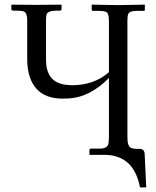

<svg xmlns="http://www.w3.org/2000/svg" viewBox="-20 -666 674 827"><path d="M528.8 -74.2Q528.8 -36.6 544.4 -28.8Q553.2 -25.4 564.9 -24.9H582Q598.6 -24.9 602.5 -8.8Q603 -6.3 603 -4.9L609.9 141.1H583Q557.1 5.4 437 1H365.2V-21Q367.2 -25.4 370.1 -25.9H409.2Q441.9 -25.9 446.8 -46.4Q448.7 -55.7 449.2 -73.2V-330.1Q368.7 -248.5 279.3 -242.2Q265.6 -241.2 250 -241.2Q127.4 -241.2 102.5 -356.4Q97.2 -382.3 97.2 -412.1V-578.1Q97.2 -610.4 83.5 -616.2Q73.7 -620.1 53.2 -620.1H36.1Q29.8 -621.6 28.8 -625V-646L137.2 -645L245.1 -646V-625Q243.2 -620.6 238.8 -620.1H222.2Q185.5 -620.1 180.2 -603Q178.2 -594.7 178.2 -578.1V-408.2Q178.2 -315.4 256.8 -301.8Q272.9 -299.3 292 -298.8Q386.2 -299.8 449.2 -355V-577.1Q449.2 -609.9 436.5 -615.2Q427.2 -618.7 409.2 -619.1H378.9Q375.5 -620.6 375 -624V-646L488.8 -644L604 -646V-625Q604 -619.1 598.1 -619.1H568.8Q537.6 -619.1 532.2 -605.5Q528.8 -596.2 528.8 -577.1Z"/></svg>

Font: Linux Biolinum O
Style: Regular
Weight: 400
Designer: Philipp H. Poll
Foundry: Philipp H. Poll
Version: Version 1.0.4